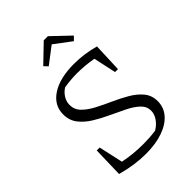

<svg xmlns="http://www.w3.org/2000/svg" viewBox="-252 -989 1112 1112"><g transform="rotate(-45 304.0 -433.0)"><path d="M272 9Q226 9 178 2Q130 -5 79 -19L84 -207H108L141 -58Q217 -42 298 -42Q324 -42 350.5 -43.5Q377 -45 404 -49Q433 -66 451.5 -92.5Q470 -119 470 -147Q470 -182 443 -207.5Q416 -233 373 -254.5Q330 -276 282 -298Q234 -320 191 -346.5Q148 -373 121 -408Q94 -443 94 -492Q94 -567 161.5 -611Q229 -655 345 -655Q429 -655 511 -632L504 -453H480L450 -592Q417 -598 384 -601Q351 -604 319 -604Q266 -604 213 -595Q189 -580 174 -556Q159 -532 159 -504Q159 -466 186 -438.5Q213 -411 256 -388.5Q299 -366 347 -344.5Q395 -323 438 -298Q481 -273 508.5 -239.5Q536 -206 536 -159Q536 -108 503 -70Q470 -32 410.5 -11.5Q351 9 272 9ZM352 -875 461 -771 438 -748 334 -826 232 -748 210 -771 318 -875Z"/></g></svg>

Font: Piazzolla SC Light
Style: Regular
Weight: 300
Designer: Juan Pablo del Peral
Foundry: Huerta Tipografica
Version: Version 1.330